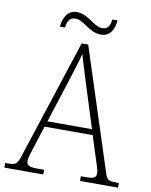

<svg xmlns="http://www.w3.org/2000/svg" viewBox="-96 -941 796 1010"><g transform="rotate(10 301.5 -436.0)"><path d="M375 -777C429 -777 446 -823 450 -866H422C419 -838 411 -812 377 -812C330 -812 295 -872 233 -872C178 -872 161 -822 157 -781H184C188 -809 195 -837 230 -837C276 -837 314 -777 375 -777ZM-2 0H206V-25H168C122 -25 112 -35 112 -56C112 -75 128 -119 134 -140L169 -249H426L463 -133C469 -113 484 -73 484 -56C484 -34 475 -25 430 -25H402V0H605V-25H590C549 -25 541 -30 529 -69L320 -714H285L81 -89C64 -33 57 -25 16 -25H-2ZM179 -279 252 -506C267 -557 291 -625 298 -660C310 -620 329 -556 349 -494L417 -279Z"/></g></svg>

Font: Noto Serif Thai SemiCondensed ExtraLight
Style: Regular
Weight: 200
Width: 4
Designer: Monotype Design Team
Foundry: Monotype Imaging Inc.
Version: Version 2.002